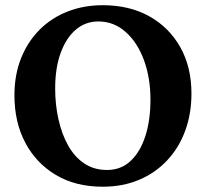

<svg xmlns="http://www.w3.org/2000/svg" viewBox="-20 -705 787 734"><path d="M389.2 -55.2Q442.4 -55.2 479.2 -89.6Q516.1 -124 535.6 -184.6Q555.2 -245.1 555.2 -324.2Q555.2 -407.2 530.3 -475.1Q505.4 -543 460.2 -583Q415 -623 356 -623Q307.1 -623 270.3 -592Q233.4 -561 212.2 -503.4Q190.9 -445.8 190.9 -366.2Q190.9 -305.2 203.6 -248.5Q216.3 -191.9 240.7 -148.4Q265.1 -105 302.2 -80.1Q339.4 -55.2 389.2 -55.2ZM373 8.8Q269 8.8 193.6 -36.1Q118.2 -81.1 76.7 -159.4Q35.2 -237.8 35.2 -340.8Q35.2 -418.9 60.5 -482.4Q85.9 -545.9 131.6 -591.6Q177.2 -637.2 238.8 -661.1Q300.3 -685.1 373 -685.1Q474.1 -685.1 550 -643.1Q626 -601.1 668.9 -525.1Q711.9 -449.2 711.9 -347.2Q711.9 -270 688 -205.1Q664.1 -140.1 619.1 -92Q574.2 -43.9 511.7 -17.6Q449.2 8.8 373 8.8Z"/></svg>

Font: Abu Sayed
Style: Regular
Weight: 400
Designer: Jayed Ahsan Saad
Foundry: Codepotro
Version: Codepotro Abu Sayed;Version 0.800